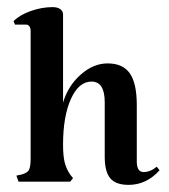

<svg xmlns="http://www.w3.org/2000/svg" viewBox="-20 -510 475 539"><path d="M383 -27Q402 -27 420 -42L428 -32Q391 9 341 9Q305 9 289.5 -9.5Q274 -28 274 -70V-223Q274 -281 237 -281Q201 -281 179 -232Q157 -183 157 -104Q157 -73 161.5 -54.5Q166 -36 177 -20L185 -10L177 0H32L26 -17L40 -20Q56 -24 61 -32.5Q66 -41 66 -66V-423Q66 -431 62.5 -436Q59 -441 53 -441H22L18 -451Q37 -469 67.5 -479.5Q98 -490 128 -490Q141 -490 149 -484.5Q157 -479 157 -469V-222Q171 -269 206.5 -300.5Q242 -332 282 -332Q325 -332 344.5 -304Q364 -276 364 -215V-57Q364 -27 383 -27Z"/></svg>

Font: Katibeh
Style: Regular
Weight: 400
Designer: Arabic design by Kourosh Beigpour, Latin design by Eduardo Tunni, engineering by Lasse Fister
Version: Version 1.000